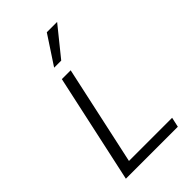

<svg xmlns="http://www.w3.org/2000/svg" viewBox="-267 -999 1092 1092"><g transform="rotate(-45 278.5 -453.5)"><path d="M66 0 209 -658H280L137 0ZM89 0 102 -59H497L484 0ZM224 -735 337 -907H420L281 -735Z"/></g></svg>

Font: Ysabeau Office
Style: Italic
Weight: 400
Italic angle: -12°
Designer: Christian Thalmann (Catharsis Fonts)
Version: Version 2.001;gftools[0.9.30]; featfreeze: tnum,lnum,ss02